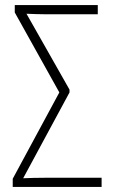

<svg xmlns="http://www.w3.org/2000/svg" viewBox="-20 -734 445 754"><path d="M30 0H379V-36H164C124 -36 95 -35 71 -34L253 -371V-382L84 -680C111 -679 133 -678 157 -678H364V-714H38V-685L213 -371L30 -32Z"/></svg>

Font: Noto Sans Condensed ExtraLight
Style: Regular
Weight: 200
Width: 3
Designer: Monotype Design Team
Foundry: Monotype Imaging Inc.
Version: Version 2.013